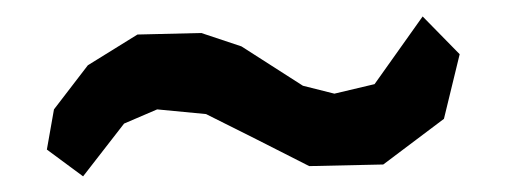

<svg xmlns="http://www.w3.org/2000/svg" viewBox="-20 -410 629 238"><path d="M38.1 -224.6 83 -191.4 133.8 -256.8 174.8 -274.4 235.4 -268.6 297.9 -237.3 363.3 -204.1 455.1 -206.1 530.3 -262.7 549.8 -342.8 503.9 -389.6 444.3 -305.7 394.5 -293.9 355.5 -303.7 279.3 -352.5 229.5 -369.1 150.4 -367.2 88.9 -329.1 46.9 -274.4Z"/></svg>

Font: MaokenAssortedSans-Lite
Style: Lite
Weight: 400
Version: Version 1.400